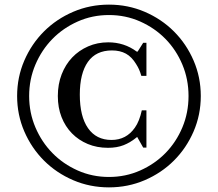

<svg xmlns="http://www.w3.org/2000/svg" viewBox="-20 -800 942 830"><path d="M54 -385C54 -331 64.3 -280 85 -232C105.7 -184 134 -142 170 -106C206 -70 248.2 -41.7 296.5 -21C344.8 -0.3 396.3 10 451 10C505.7 10 557.2 -0.3 605.5 -21C653.8 -41.7 696 -70 732 -106C768 -142 796.3 -184 817 -232C837.7 -280 848 -331 848 -385C848 -439 837.7 -490 817 -538C796.3 -586 768 -628 732 -664C696 -700 653.8 -728.3 605.5 -749C557.2 -769.7 505.7 -780 451 -780C396.3 -780 344.8 -769.7 296.5 -749C248.2 -728.3 206 -700 170 -664C134 -628 105.7 -586 85 -538C64.3 -490 54 -439 54 -385ZM106 -385C106 -433 115 -478.2 133 -520.5C151 -562.8 175.5 -599.8 206.5 -631.5C237.5 -663.2 274 -688.3 316 -707C358 -725.7 403 -735 451 -735C499 -735 544 -725.7 586 -707C628 -688.3 664.5 -663.2 695.5 -631.5C726.5 -599.8 750.8 -562.8 768.5 -520.5C786.2 -478.2 795 -433 795 -385C795 -337 786.2 -291.8 768.5 -249.5C750.8 -207.2 726.5 -170.2 695.5 -138.5C664.5 -106.8 628 -81.7 586 -63C544 -44.3 499 -35 451 -35C403 -35 358 -44.3 316 -63C274 -81.7 237.5 -106.8 206.5 -138.5C175.5 -170.2 151 -207.2 133 -249.5C115 -291.8 106 -337 106 -385ZM230 -385C230 -351.7 235.3 -321.3 246 -294C256.7 -266.7 271.7 -243.2 291 -223.5C310.3 -203.8 333.2 -188.5 359.5 -177.5C385.8 -166.5 415 -161 447 -161C472.3 -161 494.8 -164.8 514.5 -172.5C534.2 -180.2 553.7 -192 573 -208L599 -162H613V-323H593C589.7 -307.7 585.5 -293.7 580.5 -281C575.5 -268.3 569.7 -257.3 563 -248C538.3 -212.7 504.7 -195 462 -195C418 -195 384.2 -212 360.5 -246C336.8 -280 325 -328.3 325 -391C325 -452.3 336.7 -499.5 360 -532.5C383.3 -565.5 418 -582 464 -582C487.3 -582 507.5 -577.3 524.5 -568C541.5 -558.7 556.3 -543.3 569 -522C573.7 -514.7 577.7 -507.3 581 -500C584.3 -492.7 587.7 -483.3 591 -472H613V-615H599L575 -577H571C535 -603.7 494 -617 448 -617C416.7 -617 387.7 -611.2 361 -599.5C334.3 -587.8 311.3 -571.8 292 -551.5C272.7 -531.2 257.5 -506.8 246.5 -478.5C235.5 -450.2 230 -419 230 -385Z"/></svg>

Font: Libre Caslon Text
Style: Regular
Weight: 400
Designer: Pablo Impallari, Rodrigo Fuenzalida
Foundry: Pablo Impallari, Rodrigo Fuenzalida
Version: Version 1.000; ttfautohint (v0.93) -l 8 -r 50 -G 200 -x 14 -